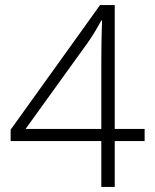

<svg xmlns="http://www.w3.org/2000/svg" viewBox="-20 -738 612 758"><path d="M551 -181H433V0H380V-181H22V-226L375 -718H433V-229H551ZM380 -229V-498Q380 -536 380.5 -563Q381 -590 381.5 -611.5Q382 -633 383 -657H380Q368 -635 354.5 -612.5Q341 -590 326 -569L81 -229Z"/></svg>

Font: Noto Sans Sinhala Light
Style: Regular
Weight: 300
Designer: Jelle Bosma - Monotype Design Team
Foundry: Monotype Imaging Inc.
Version: Version 2.006; ttfautohint (v1.8.4.7-5d5b)